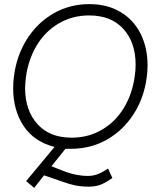

<svg xmlns="http://www.w3.org/2000/svg" viewBox="-20 -714 796 933"><path d="M245 0Q146 -25 95 -101.5Q44 -178 44 -285Q44 -318 48 -345Q61 -445 111.5 -524.5Q162 -604 240.5 -649Q319 -694 414 -694Q501 -694 565 -656Q629 -618 663 -550.5Q697 -483 697 -397Q697 -365 693 -338Q680 -238 629 -159Q578 -80 499.5 -35.5Q421 9 326 9H298L230 94L302 122Q327 131 355 136Q383 141 405 141Q430 141 451.5 133.5Q473 126 505 105L526 151Q487 178 463.5 185.5Q440 193 411 193Q375 193 346 187Q317 181 287 170L194 138L146 199L107 166ZM635 -346Q639 -371 639 -400Q639 -508 579.5 -573.5Q520 -639 413 -639Q332 -639 266 -600.5Q200 -562 159 -494Q118 -426 106 -340Q102 -304 102 -286Q102 -178 161.5 -111.5Q221 -45 328 -45Q410 -45 476 -84Q542 -123 583 -191.5Q624 -260 635 -346Z"/></svg>

Font: Bellota Text
Style: Italic
Weight: 400
Italic angle: -7.5°
Designer: Kemie Guaida
Foundry: Kemie Guaida
Version: Version 4.001